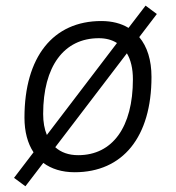

<svg xmlns="http://www.w3.org/2000/svg" viewBox="-20 -602 626 682"><path d="M70.3 59.6 133.8 -23.4C162.6 -2 200.2 9.8 245.1 9.8C416.5 9.8 518.1 -115.7 518.1 -328.6C518.1 -388.7 502.9 -436.5 474.6 -470.2L537.1 -552.2L497.1 -582L436.5 -502.9C410.2 -519 377.4 -527.3 339.8 -527.3C168.5 -527.3 66.9 -399.9 66.9 -184.1C66.9 -134.3 78.1 -92.8 99.1 -61L29.8 29.8ZM257.8 -50.8C224.1 -50.8 196.8 -60.5 176.3 -79.1L430.7 -412.6C444.8 -389.2 452.1 -357.9 452.1 -320.3C452.1 -150.9 379.9 -50.8 257.8 -50.8ZM146.5 -122.6C137.7 -143.6 133.3 -168.5 133.3 -197.3C133.3 -366.2 207 -466.3 331.1 -466.3C356.4 -466.3 377.9 -460.4 395.5 -449.2Z"/></svg>

Font: Cascadia Code NF Light
Style: Italic
Weight: 300
Italic angle: -10°
Monospace: yes
Designer: Aaron Bell
Foundry: Saja Typeworks
Version: Version 2404.023